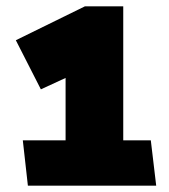

<svg xmlns="http://www.w3.org/2000/svg" viewBox="-20 -586 533 606"><path d="M68 0 52 -143H187V-340L109 -304L30 -459L248 -566H369V-143H456L473 0Z"/></svg>

Font: Palanquin Dark
Style: Bold
Weight: 700
Designer: Pria Ravichandran
Version: Version 1.000